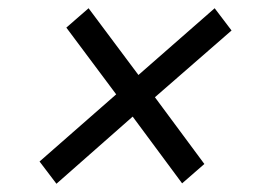

<svg xmlns="http://www.w3.org/2000/svg" viewBox="-20 -538 640 466"><path d="M422 -93 476 -140 356 -302 542 -464 501 -518 316 -356 195 -518 141 -471 262 -309 76 -146 117 -92 302 -255Z"/></svg>

Font: LVC Sans
Style: Italic
Weight: 400
Italic angle: -11.31°
Designer: Mike Abbink, Paul van der Laan, Pieter van Rosmalen
Foundry: Bold Monday
Version: Version 3.0